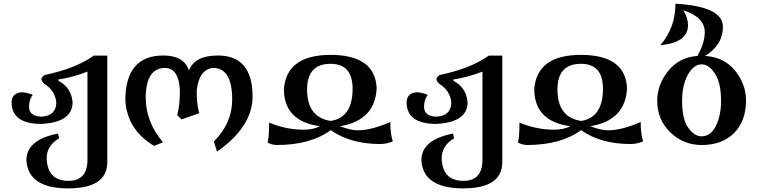

<svg xmlns="http://www.w3.org/2000/svg" viewBox="-20 -790 4186 1059"><path d="M356 249Q135.7 249 125.5 94.7Q125.5 -20 300.3 -53.2L305.7 -26.9Q237.3 13.2 237.3 84Q242.2 207.5 357.4 207.5Q462.4 207.5 462.4 91.3V-395Q380.9 -363.3 301.8 -351.6V-344.7Q374 -306.6 380.4 -225.6Q379.4 -114.7 206.1 -106.4Q43.9 -107.4 43.9 -226.1Q45.4 -278.3 102.5 -281.2Q134.3 -278.3 161.1 -266.6Q141.1 -244.1 140.1 -201.7Q140.1 -147.9 210 -146.5Q290.5 -151.9 290.5 -226.6Q283.2 -291 225.1 -327.1Q208.5 -342.3 208.5 -353.5Q208.5 -363.8 225.1 -376Q397 -411.6 497.6 -483.4H571.8V104Q571.8 249 356 249Z M1176.8 46.4 1159.7 -9.8Q1260.7 -110.8 1260.7 -240.7Q1260.7 -415.5 1154.8 -415.5Q1077.1 -406.7 1064.9 -290Q1064.9 -215.3 1078.6 -165.5L981.4 -131.3L957.5 -154.8Q972.2 -210 972.2 -287.1Q968.3 -414.1 889.2 -415.5Q783.7 -413.6 783.7 -249Q785.2 -115.2 878.9 -5.4L830.1 14.6Q681.6 -73.7 671.4 -235.4Q671.4 -483.9 880.4 -483.9Q995.6 -483.9 1022 -400.9Q1053.7 -483.9 1182.1 -483.9Q1373 -483.9 1373 -257.8Q1373 -90.8 1176.8 46.4Z M1505.4 9.8Q1477.5 8.8 1456.1 -3.9Q1464.4 -37.6 1464.4 -113.8Q1556.6 -74.7 1656.7 -74.7Q1707.5 -74.7 1745.1 -93.8Q1545.9 -120.6 1545.9 -299.3Q1561 -486.8 1802.7 -487.3Q2047.9 -487.3 2057.6 -305.2Q2050.3 -126 1855 -93.8Q1913.1 -71.3 1952.1 -71.3Q2028.8 -71.3 2132.8 -117.2Q2132.8 -51.8 2146.5 -10.3Q2114.3 3.9 2078.1 4.4Q1911.6 4.4 1804.2 -72.3Q1692.9 9.8 1505.4 9.8ZM1804.2 -123Q1924.8 -141.6 1924.8 -300.8Q1924.8 -438 1803.2 -438Q1673.8 -438 1673.8 -296.4Q1673.8 -142.6 1804.2 -123Z M2534.7 249Q2314.5 249 2304.2 94.7Q2304.2 -20 2479 -53.2L2484.4 -26.9Q2416 13.2 2416 84Q2420.9 207.5 2536.1 207.5Q2641.1 207.5 2641.1 91.3V-395Q2559.6 -363.3 2480.5 -351.6V-344.7Q2552.7 -306.6 2559.1 -225.6Q2558.1 -114.7 2384.8 -106.4Q2222.7 -107.4 2222.7 -226.1Q2224.1 -278.3 2281.2 -281.2Q2313 -278.3 2339.8 -266.6Q2319.8 -244.1 2318.8 -201.7Q2318.8 -147.9 2388.7 -146.5Q2469.2 -151.9 2469.2 -226.6Q2461.9 -291 2403.8 -327.1Q2387.2 -342.3 2387.2 -353.5Q2387.2 -363.8 2403.8 -376Q2575.7 -411.6 2676.3 -483.4H2750.5V104Q2750.5 249 2534.7 249Z M2886.2 9.8Q2858.4 8.8 2836.9 -3.9Q2845.2 -37.6 2845.2 -113.8Q2937.5 -74.7 3037.6 -74.7Q3088.4 -74.7 3126 -93.8Q2926.8 -120.6 2926.8 -299.3Q2941.9 -486.8 3183.6 -487.3Q3428.7 -487.3 3438.5 -305.2Q3431.2 -126 3235.8 -93.8Q3293.9 -71.3 3333 -71.3Q3409.7 -71.3 3513.7 -117.2Q3513.7 -51.8 3527.3 -10.3Q3495.1 3.9 3459 4.4Q3292.5 4.4 3185.1 -72.3Q3073.7 9.8 2886.2 9.8ZM3185.1 -123Q3305.7 -141.6 3305.7 -300.8Q3305.7 -438 3184.1 -438Q3054.7 -438 3054.7 -296.4Q3054.7 -142.6 3185.1 -123Z M3849.1 -38.1Q3900.4 -38.1 3928.7 -95.7Q3957 -153.3 3957 -232.9Q3957 -332.5 3923.6 -383.8Q3890.1 -435.1 3850.1 -435.1Q3805.7 -435.1 3773.9 -377.4Q3742.2 -319.8 3742.2 -232.9Q3742.2 -132.3 3776.1 -85.2Q3810.1 -38.1 3849.1 -38.1ZM3850.1 9.8Q3750 9.8 3677.5 -59.8Q3605 -129.4 3605 -234.4Q3605 -323.7 3666 -399.2Q3727.1 -474.6 3826.7 -481.4Q3867.2 -553.2 3867.2 -612.3Q3867.2 -695.3 3749 -733.4Q3774.9 -691.4 3774.9 -651.9Q3774.9 -554.7 3621.6 -540.5Q3705.6 -636.7 3705.6 -769.5Q3967.3 -754.9 3967.3 -642.1Q3967.3 -542.5 3869.1 -481.4Q3972.7 -475.6 4033.7 -401.1Q4094.7 -326.7 4094.7 -235.8Q4094.7 -122.6 4029.1 -56.4Q3963.4 9.8 3850.1 9.8Z"/></svg>

Font: Kelvinch
Style: Bold
Weight: 700
Designer: Paul James Miller
Foundry: High-Logic / Made with FontCreator
Version: Version 3.501;March 28, 2021;FontCreator 13.0.0.2683 64-bit